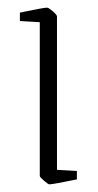

<svg xmlns="http://www.w3.org/2000/svg" viewBox="-20 -472 256 502"><path d="M84 -12V-414L32 -417V-439Q94 -452 103 -452Q107 -452 118 -442.5Q129 -433 129 -429V-28L181 -25V-3Q118 10 109 10Q106 10 95 0.5Q84 -9 84 -12Z"/></svg>

Font: Grenze ExtraLight
Style: Regular
Weight: 275
Designer: Renata Polastri
Foundry: Omnibus-Type
Version: Version 1.002; ttfautohint (v1.8)